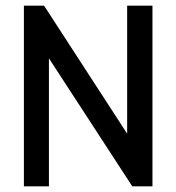

<svg xmlns="http://www.w3.org/2000/svg" viewBox="-20 -655 620 675"><path d="M445 0 152 -450V0H64V-635H135L427 -185V-635H516V0Z"/></svg>

Font: Gemunu Libre SemiBold
Style: Regular
Weight: 600
Designer: Puspanada Ekanayake, Sola Matas, Pathum Egodawatta, Kosala Senevirathne
Foundry: mooniak
Version: Version 1.100